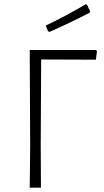

<svg xmlns="http://www.w3.org/2000/svg" viewBox="-20 -871 482 891"><path d="M430 -633 425 -594 171 -595 169 -197 170 0H118L120 -194L118 -639H426ZM384 -849 398 -819 396 -812Q307 -766 210 -723L203 -726L192 -752Q301 -805 377 -851Z"/></svg>

Font: Luna Sans Light
Style: Regular
Weight: 300
Designer: Juan Pablo del Peral
Foundry: Huerta Tipografica
Version: Version 2.001; ttfautohint (v1.5)